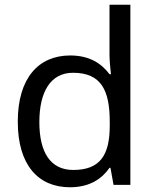

<svg xmlns="http://www.w3.org/2000/svg" viewBox="-20 -780 655 810"><path d="M275 10C359 10 410 -26 442 -72H446L459 0H530V-760H442V-546C442 -526 446 -484 448 -467H442C409 -511 359 -546 276 -546C143 -546 55 -451 55 -267C55 -83 142 10 275 10ZM289 -63C193 -63 146 -137 146 -265C146 -392 193 -473 288 -473C407 -473 443 -399 443 -266V-250C443 -125 402 -63 289 -63Z"/></svg>

Font: Noto Sans Cuneiform
Style: Regular
Weight: 400
Designer: Monotype Design Team
Foundry: Monotype Imaging Inc.
Version: Version 2.001